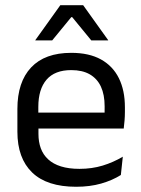

<svg xmlns="http://www.w3.org/2000/svg" viewBox="-20 -703 540 734"><path d="M271 11Q159.5 11 103 -43.5Q46.5 -98 46.5 -199.5V-286.5Q46.5 -389.5 99 -445.2Q151.5 -501 252.5 -501Q320.5 -501 366 -475.8Q411.5 -450.5 434.5 -404Q457.5 -357.5 457.5 -293V-275Q457.5 -259 456.2 -243Q455 -227 453 -211.5H378.5Q379.5 -235.5 379.8 -257Q380 -278.5 380 -296.5Q380 -341 365.8 -371.8Q351.5 -402.5 323.2 -418.8Q295 -435 252.5 -435Q189.5 -435 158 -398.5Q126.5 -362 126.5 -294V-247.5L127 -237.5V-191Q127 -160.5 136 -136Q145 -111.5 164.2 -93.8Q183.5 -76 213.2 -66.8Q243 -57.5 284 -57.5Q331.5 -57.5 372.5 -70Q413.5 -82.5 449.5 -104L442 -34Q409.5 -13.5 366.5 -1.2Q323.5 11 271 11ZM436 -211.5H89V-272.5H436ZM115 -549.5 210.5 -683H298L393.5 -549.5V-548.5H329L256 -637.5H252.5L179.5 -548.5H115Z"/></svg>

Font: Anek Kannada Medium
Style: Regular
Weight: 400
Version: Version 1.003